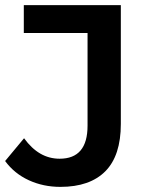

<svg xmlns="http://www.w3.org/2000/svg" viewBox="-33 -720 580 750"><path d="M203 10Q136 10 79.5 -16Q23 -42 -13 -91L61 -180Q90 -140 124.5 -120Q159 -100 200 -100Q309 -100 309 -229V-591H60V-700H439V-236Q439 -112 378.5 -51Q318 10 203 10Z"/></svg>

Font: MOST Montserrat SemiBold
Style: Regular
Weight: 600
Designer: Julieta Ulanovsky
Foundry: Julieta Ulanovsky
Version: Version 8.000;March 11, 2024;FontCreator 15.0.0.2926 64-bit